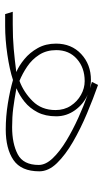

<svg xmlns="http://www.w3.org/2000/svg" viewBox="157 -568 410 765"><g transform="rotate(90 362.5 -185.0)"><path d="M26.4 -30.3H77.1Q130.9 -30.3 174.3 -34.2Q217.8 -38.1 266.6 -44.4Q241.2 -55.2 215.1 -76.7Q189 -98.1 171.1 -129.9Q153.3 -161.6 153.3 -202.6Q153.3 -264.2 194.8 -303Q236.3 -341.8 298.3 -341.8Q314.9 -341.8 331.1 -337.9Q317.9 -342.3 305.7 -345.7L317.9 -370.1Q372.1 -351.1 431.9 -325.9Q491.7 -300.8 544.2 -270.5Q596.7 -240.2 629.4 -206.5Q662.1 -172.9 662.1 -136.2Q662.1 -64 617.2 -33.2Q572.3 -2.4 495.1 -2.4Q443.8 -2.4 392.3 -10.7Q340.8 -19 298.3 -31.2Q256.8 -17.6 196.8 -8.8Q136.7 0 83.5 0H35.2V-1.5ZM331.1 -44.9Q377 -36.6 410.9 -32.2Q444.8 -27.8 486.3 -27.8Q551.3 -27.8 594 -50Q636.7 -72.3 636.7 -133.8Q636.7 -161.6 609.9 -189.7Q583 -217.8 540.3 -243.7Q497.6 -269.5 449 -291.5Q400.4 -313.5 356.4 -329.1Q394 -312.5 418.5 -278.6Q442.9 -244.6 442.9 -203.6Q442.9 -160.2 426.8 -129.2Q410.6 -98.1 385.3 -77.6Q359.9 -57.1 331.1 -44.9ZM179.2 -203.6Q179.2 -164.6 197.8 -135.7Q216.3 -106.9 244.6 -87.9Q272.9 -68.8 301.8 -57.1Q346.7 -73.7 382.3 -109.4Q418 -145 418 -200.7Q418 -235.4 400.9 -261.5Q383.8 -287.6 357.4 -302.2Q331.1 -316.9 302.7 -316.9Q249.5 -316.9 214.4 -285.9Q179.2 -254.9 179.2 -203.6Z"/></g></svg>

Font: Vazirmatn UI Thin
Style: Regular
Weight: 100
Designer: Saber Rastikerdar
Foundry: Saber Rastikerdar
Version: Version 33.003